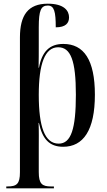

<svg xmlns="http://www.w3.org/2000/svg" viewBox="-20 -785 578 1040"><path d="M14 235H272V225H257C208 225 190 211 190 147V12C190 -33 191 -75 189 -119H191C209 -33 247 10 322 10C431 10 494 -79 494 -272C494 -461 434 -547 323 -547C248 -547 207 -505 191 -418H189C190 -457 190 -500 190 -539V-637C190 -729 202 -755 239 -755C274 -755 282 -721 282 -637C336 -637 354 -660 354 -691C354 -727 327 -765 239 -765C132 -765 88 -703 88 -582V148C88 211 71 225 20 225H14ZM298 -7C222 -7 190 -99 190 -271C190 -439 223 -529 295 -529C363 -529 391 -457 391 -272C391 -87 365 -7 298 -7Z"/></svg>

Font: Noto Serif Display Condensed Medium
Style: Regular
Weight: 500
Width: 3
Designer: Monotype Design Team
Foundry: Monotype Imaging Inc.
Version: Version 2.009